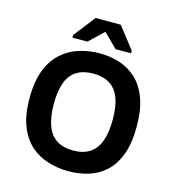

<svg xmlns="http://www.w3.org/2000/svg" viewBox="-130 -1018 1039 1139"><g transform="rotate(15 389.0 -448.0)"><path d="M394 12Q330 12 270 -6Q210 -24 162.5 -65.5Q115 -107 87.5 -176Q60 -245 60 -348Q60 -451 87.5 -521Q115 -591 162.5 -633Q210 -675 270 -693.5Q330 -712 394 -712Q459 -712 517 -693.5Q575 -675 620.5 -633Q666 -591 692 -521Q718 -451 718 -348Q718 -246 692 -176.5Q666 -107 621 -65.5Q576 -24 517.5 -6Q459 12 394 12ZM389 -114Q451 -114 491 -140Q531 -166 550.5 -219Q570 -272 570 -352Q570 -433 550 -484.5Q530 -536 490 -561Q450 -586 389 -586Q328 -586 287.5 -561Q247 -536 227.5 -484.5Q208 -433 208 -353Q208 -273 227.5 -219.5Q247 -166 287.5 -140Q328 -114 389 -114ZM316 -908H470L573 -776V-760H478L393 -844L305 -760H213V-776Z"/></g></svg>

Font: AR One Sans
Style: Bold
Weight: 700
Designer: Niteesh Yadav
Foundry: Niteesh Yadav
Version: Version 1.001;gftools[0.9.33]